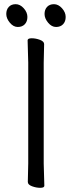

<svg xmlns="http://www.w3.org/2000/svg" viewBox="-20 -888 344 918"><path d="M192 0Q192 10 172.5 10Q153 10 133 2.5Q113 -5 113 -18L115 -107V-589L112 -695Q112 -705 131.5 -705Q151 -705 171 -697.5Q191 -690 191 -677L189 -588V-106ZM98.5 -772Q86 -759 65 -759Q44 -759 27 -779.5Q10 -800 10 -821Q10 -842 22 -855Q34 -868 55 -868Q76 -868 93.5 -848.5Q111 -829 111 -807Q111 -785 98.5 -772ZM281.5 -772Q269 -759 248 -759Q227 -759 210 -779.5Q193 -800 193 -821Q193 -842 205 -855Q217 -868 238 -868Q259 -868 276.5 -848.5Q294 -829 294 -807Q294 -785 281.5 -772Z"/></svg>

Font: LXGW WenKai TC
Style: Regular
Weight: 400
Designer: LXGW / Fontworks Inc.
Foundry: LXGW / Fontworks Inc.
Version: Version 1.330